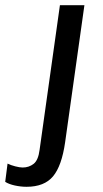

<svg xmlns="http://www.w3.org/2000/svg" viewBox="-116 -531 396 737"><path d="M134 15Q121 106 87.5 146Q54 186 -14 186Q-36 186 -59 181Q-82 176 -96 167L-87 97Q-75 103 -57.5 107.5Q-40 112 -29 112Q-5 112 13 98Q31 84 36 44L114 -511H208Z"/></svg>

Font: Chivo
Style: Italic
Weight: 400
Italic angle: -8.05°
Designer: Hector Gatti
Foundry: Omnibus-Type
Version: Version 1.007